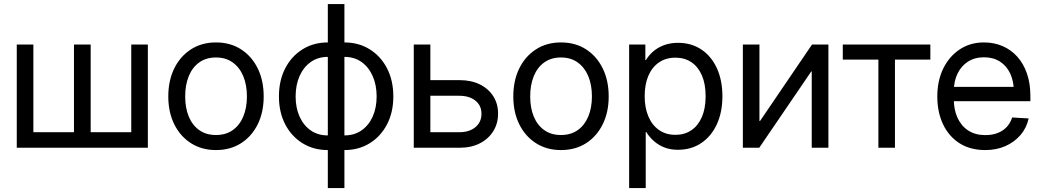

<svg xmlns="http://www.w3.org/2000/svg" viewBox="-20 -748 5273 972"><path d="M64.9 -522.5H148.9V-78.6H354.5V-522.5H439V-78.6H644.5V-522.5H728.5V0H64.9Z M1073.2 11.7Q1001.5 11.7 947 -22.9Q892.6 -57.6 862.3 -118.7Q832 -179.7 832 -259.8Q832 -340.3 862.3 -401.9Q892.6 -463.4 947 -498.3Q1001.5 -533.2 1073.2 -533.2Q1146 -533.2 1200.2 -498.3Q1254.4 -463.4 1284.7 -401.9Q1314.9 -340.3 1314.9 -259.8Q1314.9 -179.7 1284.7 -118.7Q1254.4 -57.6 1200.2 -22.9Q1146 11.7 1073.2 11.7ZM1073.2 -64.5Q1123.5 -64.5 1158.4 -89.4Q1193.4 -114.3 1211.7 -158.4Q1230 -202.6 1230 -259.8Q1230 -317.9 1211.7 -362.1Q1193.4 -406.2 1158.4 -431.6Q1123.5 -457 1073.2 -457Q1023.4 -457 988.5 -431.9Q953.6 -406.7 935.5 -362.3Q917.5 -317.9 917.5 -259.8Q917.5 -202.1 935.5 -158.2Q953.6 -114.3 988.5 -89.4Q1023.4 -64.5 1073.2 -64.5Z M1639.6 11.7Q1567.4 11.7 1511.5 -22.9Q1455.6 -57.6 1423.8 -118.7Q1392.1 -179.7 1392.1 -259.8Q1392.1 -340.3 1423.8 -401.9Q1455.6 -463.4 1511.5 -498.3Q1567.4 -533.2 1639.6 -533.2H1723.6Q1795.9 -533.2 1851.8 -498.3Q1907.7 -463.4 1939.5 -401.9Q1971.2 -340.3 1971.2 -259.8Q1971.2 -179.7 1939.5 -118.7Q1907.7 -57.6 1851.8 -22.9Q1795.9 11.7 1723.6 11.7ZM1639.6 -62.5H1723.6Q1773.9 -62.5 1810.3 -87.9Q1846.7 -113.3 1866.7 -157.7Q1886.7 -202.1 1886.7 -259.8Q1886.7 -317.9 1866.7 -363Q1846.7 -408.2 1810.3 -434.1Q1773.9 -460 1723.6 -460H1639.6Q1589.8 -460 1553.2 -434.1Q1516.6 -408.2 1496.6 -363Q1476.6 -317.9 1476.6 -259.8Q1476.6 -202.1 1496.6 -157.7Q1516.6 -113.3 1553 -87.9Q1589.4 -62.5 1639.6 -62.5ZM1639.6 204.1V-727.5H1723.6V204.1Z M2147.5 -342.3H2306.6Q2365.7 -342.3 2409.4 -320.6Q2453.1 -298.8 2477.3 -260.7Q2501.5 -222.7 2501.5 -172.9Q2501.5 -123 2477.3 -84Q2453.1 -44.9 2409.4 -22.5Q2365.7 0 2306.6 0H2074.7V-522.5H2158.7V-78.6H2304.7Q2356 -78.6 2386.7 -104.2Q2417.5 -129.9 2417.5 -171.9Q2417.5 -213.9 2386.7 -238.5Q2356 -263.2 2304.7 -263.2H2147.5Z M2819.8 11.7Q2748 11.7 2693.6 -22.9Q2639.2 -57.6 2608.9 -118.7Q2578.6 -179.7 2578.6 -259.8Q2578.6 -340.3 2608.9 -401.9Q2639.2 -463.4 2693.6 -498.3Q2748 -533.2 2819.8 -533.2Q2892.6 -533.2 2946.8 -498.3Q3001 -463.4 3031.2 -401.9Q3061.5 -340.3 3061.5 -259.8Q3061.5 -179.7 3031.2 -118.7Q3001 -57.6 2946.8 -22.9Q2892.6 11.7 2819.8 11.7ZM2819.8 -64.5Q2870.1 -64.5 2905 -89.4Q2939.9 -114.3 2958.3 -158.4Q2976.6 -202.6 2976.6 -259.8Q2976.6 -317.9 2958.3 -362.1Q2939.9 -406.2 2905 -431.6Q2870.1 -457 2819.8 -457Q2770 -457 2735.1 -431.9Q2700.2 -406.7 2682.1 -362.3Q2664.1 -317.9 2664.1 -259.8Q2664.1 -202.1 2682.1 -158.2Q2700.2 -114.3 2735.1 -89.4Q2770 -64.5 2819.8 -64.5Z M3165 204.1V-522.5H3247.1V-443.8H3250Q3265.1 -469.2 3288.6 -489Q3312 -508.8 3343.3 -520Q3374.5 -531.2 3412.1 -531.2Q3479.5 -531.2 3530.3 -497.6Q3581.1 -463.9 3609.1 -402.8Q3637.2 -341.8 3637.2 -260.7Q3637.2 -180.2 3609.1 -119.1Q3581.1 -58.1 3530.3 -23.9Q3479.5 10.3 3412.1 10.3Q3374.5 10.3 3344.5 -1.2Q3314.5 -12.7 3291.3 -33Q3268.1 -53.2 3251.5 -79.6H3249V204.1ZM3399.4 -65.4Q3445.8 -65.4 3480 -88.6Q3514.2 -111.8 3533.2 -155.5Q3552.2 -199.2 3552.2 -261.2Q3552.2 -323.2 3533.2 -366.7Q3514.2 -410.2 3480 -433.1Q3445.8 -456.1 3399.4 -456.1Q3351.1 -456.1 3315.9 -431.9Q3280.8 -407.7 3262.2 -364Q3243.7 -320.3 3243.7 -261.2Q3243.7 -202.6 3262.5 -158.4Q3281.2 -114.3 3316.2 -89.8Q3351.1 -65.4 3399.4 -65.4Z M4173.8 0H4089.4V-386.2H4086.9L3823.7 0H3740.7V-522.5H3824.7V-135.3H3827.6L4090.8 -522.5H4173.8Z M4426.8 0V-446.3H4246.6V-522.5H4689.9V-446.3H4510.7V0Z M4968.3 11.7Q4891.6 11.7 4837.4 -22.9Q4783.2 -57.6 4754.2 -118.9Q4725.1 -180.2 4725.1 -259.3Q4725.1 -339.4 4755.1 -400.9Q4785.2 -462.4 4838.4 -497.8Q4891.6 -533.2 4961.4 -533.2Q5012.7 -533.2 5055.7 -514.6Q5098.6 -496.1 5130.1 -460.9Q5161.6 -425.8 5179 -375.7Q5196.3 -325.7 5196.3 -261.7V-235.8H4772.5V-308.1H5149.9L5112.8 -282.2Q5112.8 -335.4 5094.5 -375Q5076.2 -414.6 5042.2 -436.3Q5008.3 -458 4961.4 -458Q4914.6 -458 4880.4 -436Q4846.2 -414.1 4827.4 -375.2Q4808.6 -336.4 4808.6 -285.6V-247.1Q4808.6 -192.4 4827.6 -151.1Q4846.7 -109.9 4882.3 -86.9Q4918 -64 4968.3 -64Q5003.9 -64 5031.5 -75Q5059.1 -85.9 5077.4 -106.2Q5095.7 -126.5 5104 -153.3L5187.5 -148.4Q5177.2 -100.6 5146.5 -64.7Q5115.7 -28.8 5070.1 -8.5Q5024.4 11.7 4968.3 11.7Z"/></svg>

Font: Inter 28pt
Style: Regular
Weight: 400
Designer: Rasmus Andersson
Foundry: rsms
Version: Version 4.001;git-66647c0bb